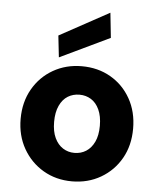

<svg xmlns="http://www.w3.org/2000/svg" viewBox="-54 -815 724 874"><g transform="rotate(5 307.5 -378.0)"><path d="M307 12Q234 12 176 -22Q118 -56 84 -115.5Q50 -175 50 -251Q50 -328 84 -387.5Q118 -447 176.5 -480.5Q235 -514 307 -514Q381 -514 439 -480.5Q497 -447 530.5 -387.5Q564 -328 564 -251Q564 -174 530.5 -115Q497 -56 438.5 -22Q380 12 307 12ZM307 -118Q337 -118 360.5 -133Q384 -148 398 -177.5Q412 -207 412 -251Q412 -295 398 -325Q384 -355 360.5 -369.5Q337 -384 308 -384Q278 -384 254.5 -369.5Q231 -355 217 -325Q203 -295 203 -251Q203 -207 217 -177.5Q231 -148 254.5 -133Q278 -118 307 -118ZM199 -545 188 -644 415 -768 427 -654Z"/></g></svg>

Font: DM Sans 16pt Black
Style: Regular
Weight: 900
Version: Version 4.004;gftools[0.9.30]